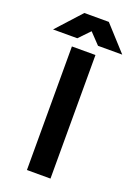

<svg xmlns="http://www.w3.org/2000/svg" viewBox="-215 -956 724 1022"><g transform="rotate(20 147.0 -445.0)"><path d="M-49 -750.7H88.3L147.3 -812L205.7 -750.7H343L216.3 -890H77.7ZM76.3 0H209.7V-700H76.3Z"/></g></svg>

Font: Unageo Variable
Style: Regular
Weight: 300
Designer: Richard Sepsi
Foundry: Richard Sepsi
Version: Version 2.200